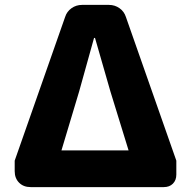

<svg xmlns="http://www.w3.org/2000/svg" viewBox="-20 -764 780 784"><path d="M105 0Q76 0 58 -18Q40 -36 40 -65V-108L246 -695Q253 -717 272 -730.5Q291 -744 315 -744H425Q449 -744 468 -730.5Q487 -717 494 -695L700 -108V-51Q700 -28 686 -14Q672 0 649 0H370ZM231 -150H368H505L431 -390L368 -609H364L303 -390Z"/></svg>

Font: GenSenRounded TW H
Style: Regular
Weight: 900
Version: Version 1.501;PS 1;hotconv 16.6.51;makeotf.lib2.5.65220